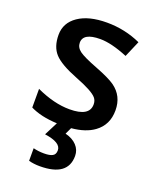

<svg xmlns="http://www.w3.org/2000/svg" viewBox="-146 -635 779 960"><g transform="rotate(20 243.5 -155.0)"><path d="M333 131.8Q333 240.2 184.1 240.2Q151.9 240.2 125 232.9V166Q151.4 172.9 181.6 172.9Q211.9 172.9 226.6 165Q242.2 157.2 242.2 134.8Q242.2 93.3 154.8 81.1L191.4 9.3Q105 5.4 48.8 -22.9V-122.1Q144 -78.1 226.1 -78.1Q332 -78.1 332 -142.1Q332 -162.6 320.3 -176.3Q297.9 -202.6 205.6 -238.3Q114.3 -273.9 81.1 -310.1Q47.9 -346.2 47.9 -409.7Q47.9 -473.6 103.5 -511.7Q159.2 -549.8 255.4 -549.8Q351.1 -549.8 436 -511.2L398.9 -424.8Q311.5 -460.9 252 -460.9Q161.1 -460.9 161.1 -409.2Q161.1 -383.8 184.6 -366.2Q208 -348.6 281.7 -320.3Q355 -292 385.3 -270.5Q444.8 -228 444.8 -151.4Q444.8 -74.2 387.2 -32.2Q342.3 1 266.6 7.8L250 43Q289.1 52.7 311 76.2Q333 99.6 333 131.8Z"/></g></svg>

Font: OpenSans-Semibold
Style: Regular
Weight: 600
Foundry: Ascender Corporation
Version: Version 1.10